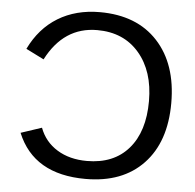

<svg xmlns="http://www.w3.org/2000/svg" viewBox="-51 -750 824 812"><g transform="rotate(5 361.0 -344.0)"><path d="M340.3 -66.4Q454.1 -66.4 517.1 -139.2Q580.1 -211.9 580.1 -341.3Q580.1 -468.3 514.4 -544.9Q448.7 -621.6 336.4 -621.6Q194.3 -621.6 120.6 -478.5L44.4 -516.6Q87.4 -605.5 163.3 -651.9Q239.3 -698.2 340.8 -698.2Q498 -698.2 586.4 -602.5Q674.8 -506.8 674.8 -341.3Q674.8 -176.3 586.4 -83.3Q498 9.8 341.3 9.8Q120.6 9.8 50.8 -160.6L139.2 -189.9Q161.1 -131.3 213.9 -98.9Q266.6 -66.4 340.3 -66.4Z"/></g></svg>

Font: Liberation Sans
Style: Regular
Weight: 400
Designer: Steve Matteson
Foundry: Ascender Corporation
Version: Version 2.00.1